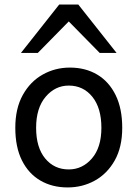

<svg xmlns="http://www.w3.org/2000/svg" viewBox="-20 -801 597 833"><path d="M46.4 -246.6Q46.4 -330.6 78.9 -388.9Q111.3 -447.3 165.3 -477.5Q219.2 -507.8 283.2 -507.8Q350.6 -507.8 401.6 -477.5Q452.6 -447.3 481.4 -388.9Q510.3 -330.6 510.3 -246.6Q510.3 -162.6 477.8 -105Q445.3 -47.4 391.6 -17.6Q337.9 12.2 273.4 12.2Q206.5 12.2 155.3 -17.6Q104 -47.4 75.2 -105Q46.4 -162.6 46.4 -246.6ZM136.7 -246.6Q136.7 -161.1 176 -113.5Q215.3 -65.9 278.3 -65.9Q337.4 -65.9 378.7 -113.5Q419.9 -161.1 419.9 -246.6Q419.9 -332.5 380.6 -381.1Q341.3 -429.7 278.3 -429.7Q219.2 -429.7 178 -381.1Q136.7 -332.5 136.7 -246.6ZM144 -571.3H70.8L236.8 -781.2H319.8L485.8 -571.3H412.6L278.3 -708Z"/></svg>

Font: Andika LitF DSA DSG
Style: Regular
Weight: 400
Designer: Victor Gaultney, Annie Olsen, Julie Remington, Don Collingsworth, Eric Hays, Becca Hirsbrunner
Foundry: SIL International
Version: Version 6.200 ; LitF DSA DSG; ttfautohint (v1.8.3.10-c5d8)